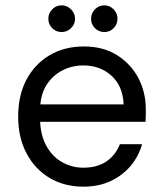

<svg xmlns="http://www.w3.org/2000/svg" viewBox="-20 -687 609 719"><path d="M292 12Q221 12 166 -20.5Q111 -53 79.5 -112.5Q48 -172 48 -250Q48 -330 79 -388.5Q110 -447 165.5 -480Q221 -513 294 -513Q367 -513 419 -480Q471 -447 498.5 -394Q526 -341 526 -278Q526 -268 526 -256.5Q526 -245 525 -231H111V-296H443Q440 -365 397.5 -403.5Q355 -442 292 -442Q249 -442 212 -422.5Q175 -403 152.5 -366Q130 -329 130 -273V-245Q130 -184 153 -142Q176 -100 213 -79.5Q250 -59 292 -59Q344 -59 378.5 -82.5Q413 -106 429 -147H512Q499 -101 469 -65.5Q439 -30 394.5 -9Q350 12 292 12ZM211 -567Q190 -567 175.5 -581.5Q161 -596 161 -617Q161 -637 175.5 -652Q190 -667 211 -667Q231 -667 246 -652Q261 -637 261 -617Q261 -596 246 -581.5Q231 -567 211 -567ZM371 -567Q350 -567 335.5 -581.5Q321 -596 321 -617Q321 -637 335.5 -652Q350 -667 371 -667Q391 -667 405.5 -652Q420 -637 420 -617Q420 -596 405.5 -581.5Q391 -567 371 -567Z"/></svg>

Font: DVN - DM Sans
Style: Regular
Weight: 400
Designer: Colophon Foundry, Jonny Pinhorn
Foundry: Colophon Foundry
Version: Version 4.004;gftools[0.9.30]